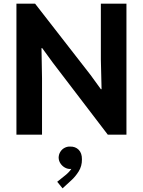

<svg xmlns="http://www.w3.org/2000/svg" viewBox="-20 -740 785 1055"><path d="M70.3 -719.7H172.9L477.5 -328.1L534.2 -250H538.1L534.2 -413.1V-719.7H674.8V0H572.3L269.5 -396.5L211.9 -475.6H208L210.9 -309.6V0H70.3ZM294.4 258.8 339.4 222.7Q359.9 206.1 372.1 188Q369.6 188.5 364.7 188.5Q350.1 188.5 335.9 180.4Q321.8 172.4 312.3 158.2Q302.7 144 302.2 126Q302.7 107.9 311.8 93.8Q320.8 79.6 335 72.3Q349.1 64.9 364.7 65.4Q394 64.5 412.4 83Q430.7 101.6 430.2 135.7Q430.7 172.4 412.4 201.7Q394 231 371.6 251L323.7 294.9Z"/></svg>

Font: Reddit Sans Fudge
Style: Bold
Weight: 700
Designer: Stephen Hutchings
Foundry: Reddit
Version: Version 1.013